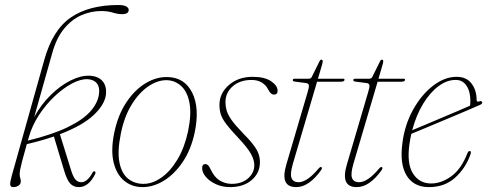

<svg xmlns="http://www.w3.org/2000/svg" viewBox="-20 -739 1944 766"><path d="M359.5 -44.5Q334 7.5 294 7.5Q274 7.5 260.8 -6Q247.5 -19.5 236 -58L195 -194.5Q145.5 -177.5 87 -164Q74.5 -120 68.5 -96.8Q62.5 -73.5 60.5 -62.5Q58.5 -51.5 58.5 -44.5Q58.5 -35 60.8 -28.8Q63 -22.5 63 -15.5Q63 -4.5 54 1.5Q45 7.5 33 7.5Q22 7.5 20.8 -2Q19.5 -11.5 27 -38L156.5 -499.5Q190 -620 262.8 -669.5Q335.5 -719 451.5 -719Q475 -719 484.2 -713Q493.5 -707 493.5 -699.5Q493.5 -682.5 466.5 -682.5Q450 -682.5 429.8 -688.8Q409.5 -695 383.5 -695Q343.5 -695 305.2 -678.5Q267 -662 236.2 -625.2Q205.5 -588.5 188.5 -527.5Q179 -493.5 166.5 -449.5Q154 -405.5 141 -359.2Q128 -313 116.5 -272Q144.5 -323 183 -360.5Q221.5 -398 261.8 -418Q302 -438 336 -437Q372 -435.5 389.2 -415.2Q406.5 -395 402.5 -361Q397.5 -321 353.2 -279.5Q309 -238 219 -203.5L261.5 -66.5Q271 -34 280.8 -23Q290.5 -12 304 -12Q328.5 -12 349 -50Q353 -57.5 358.5 -55Q363 -52.5 359.5 -44.5ZM95.5 -193.5Q93 -185.5 91 -178Q191 -202.5 252 -232.5Q313 -262.5 342 -296.2Q371 -330 375 -364.5Q378.5 -391.5 366.5 -406.5Q354.5 -421.5 330.5 -423Q302.5 -424.5 267.5 -406Q232.5 -387.5 198 -355Q163.5 -322.5 136 -280.8Q108.5 -239 95.5 -193.5Z M650.5 -431.5Q716.5 -429.5 746.8 -369.2Q777 -309 757 -211.5Q742.5 -143 709.8 -94Q677 -45 634.8 -18.8Q592.5 7.5 548.5 7.5Q507 7.5 476.2 -17.2Q445.5 -42 433.5 -90.2Q421.5 -138.5 435.5 -208Q450 -279 483.5 -329.8Q517 -380.5 561 -407Q605 -433.5 650.5 -431.5ZM552.5 -5.5Q588.5 -5.5 624.2 -30.8Q660 -56 688 -102.8Q716 -149.5 730 -214Q744.5 -283.5 736 -328.2Q727.5 -373 703.5 -395.2Q679.5 -417.5 647.5 -419Q611 -420.5 573.2 -395.5Q535.5 -370.5 505.5 -322Q475.5 -273.5 462 -205.5Q447.5 -133.5 456.8 -89.5Q466 -45.5 491.8 -25.5Q517.5 -5.5 552.5 -5.5Z M904.5 -5.5Q945 -5.5 969.8 -27.5Q994.5 -49.5 994.5 -80Q994.5 -101 981.2 -125.2Q968 -149.5 926.5 -193.5Q897.5 -224 882 -244.8Q866.5 -265.5 861 -282.8Q855.5 -300 855.5 -320.5Q855.5 -367 893.2 -399.8Q931 -432.5 988 -432.5Q1036 -432.5 1061.8 -414.8Q1087.5 -397 1087.5 -377Q1087.5 -361.5 1073 -361.5Q1067 -361.5 1061.8 -365.5Q1056.5 -369.5 1050.5 -381Q1030.5 -420 983.5 -420Q937.5 -420 908.5 -394.8Q879.5 -369.5 879.5 -331Q879.5 -315 884 -298.8Q888.5 -282.5 903 -261.5Q917.5 -240.5 947 -210Q976 -181 991 -161Q1006 -141 1011.5 -125.2Q1017 -109.5 1017 -92Q1017 -49 984.2 -20.8Q951.5 7.5 897.5 7.5Q867 7.5 841.8 -4Q816.5 -15.5 801.5 -33Q786.5 -50.5 786.5 -68.5Q786.5 -84.5 799.5 -84.5Q804.5 -84.5 809.5 -80.2Q814.5 -76 819.5 -65Q834 -33 856.2 -19.2Q878.5 -5.5 904.5 -5.5Z M1202 -407.5 1156 -413.5Q1148 -414.5 1148 -419.5Q1148 -425 1156.5 -425H1211Q1220.5 -425 1223.5 -431.5L1254 -493Q1257.5 -501 1262 -501Q1267.5 -501 1267.5 -494.5Q1267.5 -490 1264 -478L1248.5 -425H1349Q1354.5 -425 1354.5 -421Q1354.5 -413 1339 -413H1245L1149 -87.5Q1136.5 -45.5 1143 -28.8Q1149.5 -12 1171 -12Q1205 -12 1250.5 -66Q1258 -75 1262.5 -72Q1267 -69 1260.5 -59.5Q1238 -28 1213 -10.2Q1188 7.5 1161.5 7.5Q1096 7.5 1122 -81.5L1207.5 -372Q1213.5 -391.5 1212.2 -398.8Q1211 -406 1202 -407.5Z M1443.5 -407.5 1397.5 -413.5Q1389.5 -414.5 1389.5 -419.5Q1389.5 -425 1398 -425H1452.5Q1462 -425 1465 -431.5L1495.5 -493Q1499 -501 1503.5 -501Q1509 -501 1509 -494.5Q1509 -490 1505.5 -478L1490 -425H1590.5Q1596 -425 1596 -421Q1596 -413 1580.5 -413H1486.5L1390.5 -87.5Q1378 -45.5 1384.5 -28.8Q1391 -12 1412.5 -12Q1446.5 -12 1492 -66Q1499.5 -75 1504 -72Q1508.5 -69 1502 -59.5Q1479.5 -28 1454.5 -10.2Q1429.5 7.5 1403 7.5Q1337.5 7.5 1363.5 -81.5L1449 -372Q1455 -391.5 1453.8 -398.8Q1452.5 -406 1443.5 -407.5Z M1856.5 -121.5Q1836.5 -66.5 1795 -29.5Q1753.5 7.5 1691 7.5Q1631 7.5 1602.5 -38.2Q1574 -84 1585.5 -169Q1595 -242.5 1628.5 -302.2Q1662 -362 1708 -397.2Q1754 -432.5 1801.5 -432.5Q1841 -432.5 1861.2 -405.8Q1881.5 -379 1881.5 -340.5Q1881.5 -330.5 1892 -334.5Q1900.5 -337.5 1903.5 -332Q1906 -326 1896 -321Q1878.5 -313 1841.8 -297.5Q1805 -282 1761.8 -263.8Q1718.5 -245.5 1680 -229.5Q1641.5 -213.5 1621 -205Q1616.5 -185 1613.5 -164Q1602.5 -86 1627.8 -46.5Q1653 -7 1700 -7Q1740.5 -7 1780.2 -35.5Q1820 -64 1845 -128Q1848.5 -136.5 1853.5 -136.5Q1862 -136.5 1856.5 -121.5ZM1798 -420Q1764 -420.5 1730.2 -395.8Q1696.5 -371 1668.8 -326Q1641 -281 1624.5 -219.5Q1644 -227.5 1674.8 -240.5Q1705.5 -253.5 1739.8 -268Q1774 -282.5 1804.8 -295.5Q1835.5 -308.5 1855.5 -317.5Q1856.5 -324.5 1856.5 -338Q1856.5 -374 1841 -397.2Q1825.5 -420.5 1798 -420Z"/></svg>

Font: Fraunces 144pt S050 Thin
Style: Italic
Weight: 100
Italic angle: -16°
Version: Version 1.000; ttfautohint (v1.8.3)